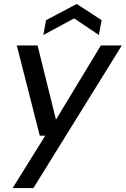

<svg xmlns="http://www.w3.org/2000/svg" viewBox="-20 -731 636 971"><path d="M44 220 209 -45H181L65 -501H170L263 -126L490 -501H596L149 220ZM199 -554 213 -629 368 -711 494 -629 480 -554 355 -638Z"/></svg>

Font: DM Sans 17pt Medium
Style: Italic
Weight: 500
Italic angle: -10°
Version: Version 4.004;gftools[0.9.30]